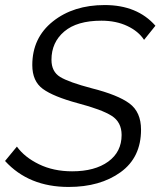

<svg xmlns="http://www.w3.org/2000/svg" viewBox="-29 -735 636 761"><path d="M-9 -97 38 -154Q68 -112 125.5 -84Q183 -56 257 -56Q347 -56 400 -94.5Q453 -133 453 -200Q453 -251 413.5 -276Q374 -301 279 -326Q183 -352 141 -382.5Q99 -413 99 -477Q99 -585 180.5 -650Q262 -715 386 -715Q515 -715 587 -633L542 -577Q520 -611 475.5 -632Q431 -653 373 -653Q276 -653 225.5 -610Q175 -567 175 -498Q175 -451 209.5 -430Q244 -409 335 -385Q438 -359 484 -325Q530 -291 530 -221Q530 -111 449 -52.5Q368 6 243 6Q85 6 -9 -97Z"/></svg>

Font: Raleway-v4020
Style: Italic
Weight: 400
Italic angle: -12°
Designer: Matt McInerney, Pablo Impallari, Rodrigo Fuenzalida
Foundry: Matt McInerney, Pablo Impallari, Rodrigo Fuenzalida
Version: Version 4.020;PS 004.020;hotconv 1.0.88;makeotf.lib2.5.64775